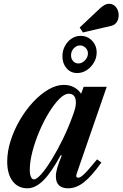

<svg xmlns="http://www.w3.org/2000/svg" viewBox="-20 -982 646 1012"><path d="M124.5 10.5Q75 10.5 46.5 -27.2Q18 -65 18 -130Q18 -183.5 36 -240.2Q54 -297 84.8 -349.5Q115.5 -402 154.2 -443.8Q193 -485.5 234.8 -510Q276.5 -534.5 316 -534.5Q375.5 -534.5 407.5 -488L421 -524.5H542.5L384.5 -67.5Q376.5 -45.5 392.5 -45.5Q400.5 -45.5 411.2 -53.5Q422 -61.5 440.8 -82.2Q459.5 -103 491.5 -142L514.5 -125.5Q461.5 -51.5 421.2 -20.5Q381 10.5 339.5 10.5Q274.5 10.5 274.5 -52.5Q274.5 -73 282 -98Q289.5 -123 305.5 -162.5L300 -164Q249 -70.5 207.5 -30Q166 10.5 124.5 10.5ZM159 -36.5Q173.5 -36.5 198.8 -65.5Q224 -94.5 253.5 -142.8Q283 -191 311.8 -250Q340.5 -309 362 -368.5Q373 -398 376.5 -413.2Q380 -428.5 380 -441Q380 -488 342 -488Q320 -488 292.8 -460.8Q265.5 -433.5 238 -388.8Q210.5 -344 187.8 -290.5Q165 -237 151 -183.5Q137 -130 137 -86.5Q137 -63.5 142.8 -50Q148.5 -36.5 159 -36.5ZM387 -597Q352.5 -597 330.8 -622.2Q309 -647.5 309 -685.5Q309 -714.5 322 -739Q335 -763.5 356.8 -778.2Q378.5 -793 405 -793Q440.5 -793 465 -767.8Q489.5 -742.5 489.5 -705.5Q489.5 -677 475 -652.2Q460.5 -627.5 437.2 -612.2Q414 -597 387 -597ZM393 -647.5Q412.5 -647.5 428 -664Q443.5 -680.5 443.5 -700.5Q443.5 -718 431 -730.2Q418.5 -742.5 401.5 -742.5Q383 -742.5 368.8 -727.2Q354.5 -712 354.5 -690Q354.5 -671.5 365.8 -659.5Q377 -647.5 393 -647.5ZM417 -811 400 -837 504 -935Q517 -947.5 529.8 -954.8Q542.5 -962 555.5 -962Q577 -962 591.2 -944.5Q605.5 -927 605.5 -901.5Q605.5 -880 595 -865Q584.5 -850 567.5 -846Z"/></svg>

Font: Libre Caslon Condensed Bold
Style: Italic
Weight: 700
Italic angle: -22.583°
Designer: Pablo Impallari, Rodrigo Fuenzalida, Katja Schimmel, Ertekin Erdin
Foundry: Pablo Impallari, Rodrigo Fuenzalida
Version: Version 2.000; ttfautohint (v1.8.4.7-5d5b);gftools[0.9.33]